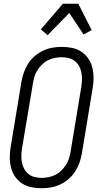

<svg xmlns="http://www.w3.org/2000/svg" viewBox="-20 -992 540 1020"><path d="M202 8Q173 8 146 2.5Q119 -3 97 -17.5Q75 -32 60 -54Q45 -76 38.5 -102Q32 -128 32 -156Q32 -184 37 -213L94 -558Q98 -582 106.5 -606.5Q115 -631 129 -653Q143 -675 163.5 -693Q184 -711 208 -722.5Q232 -734 257.5 -738.5Q283 -743 307 -743Q336 -743 363 -737.5Q390 -732 412 -717.5Q434 -703 449 -681Q464 -659 470.5 -633Q477 -607 477 -579Q477 -551 472 -522L415 -177Q411 -153 402.5 -128.5Q394 -104 380 -82Q366 -60 345.5 -42Q325 -24 301 -12.5Q277 -1 251.5 3.5Q226 8 202 8ZM202 -47Q220 -47 239 -51Q258 -55 275 -63.5Q292 -72 306 -86Q320 -100 330.5 -116.5Q341 -133 346.5 -150.5Q352 -168 355 -186L412 -531Q415 -551 415.5 -570Q416 -589 412.5 -607Q409 -625 400 -641Q391 -657 377 -668Q363 -679 344.5 -683.5Q326 -688 307 -688Q289 -688 270 -684Q251 -680 234 -671.5Q217 -663 203 -649Q189 -635 178.5 -618.5Q168 -602 163 -584.5Q158 -567 155 -549L97 -204Q94 -184 93.5 -165Q93 -146 96.5 -128Q100 -110 109 -94Q118 -78 132 -67Q146 -56 164.5 -51.5Q183 -47 202 -47ZM233 -805 197 -836 314 -972H396L467 -832L424 -809L348 -923Z"/></svg>

Font: Iosevka Curly Light
Style: Italic
Weight: 300
Italic angle: -9°
Monospace: yes
Designer: Belleve Invis
Foundry: Belleve Invis
Version: Version 22.1.2; ttfautohint (v1.8.4)